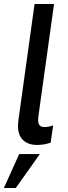

<svg xmlns="http://www.w3.org/2000/svg" viewBox="-44 -717 338 961"><path d="M46 -87Q46 -94.5 48 -114.5L129 -697H226.5L148 -133.5Q147 -126.5 147 -114Q147 -81 178.5 -81Q197 -81 222 -89L209.5 -3Q177.5 8.5 141.5 8.5Q97 8.5 71.5 -15.8Q46 -40 46 -87ZM52 54H155.5L35 224H-24.5Z"/></svg>

Font: HK Grotesk Medium
Style: Italic
Weight: 500
Italic angle: -8°
Designer: Alfredo Marco Pradil
Foundry: Hanken Design Co.
Version: Version 3.004